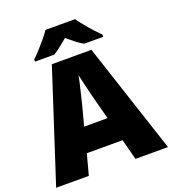

<svg xmlns="http://www.w3.org/2000/svg" viewBox="-162 -1049 1051 1171"><g transform="rotate(-20 363.0 -463.5)"><path d="M515 0 480 -134H248L212 0H0L233 -717H490L726 0ZM409 -409Q404 -428 395 -463.5Q386 -499 377 -537Q368 -575 363 -599Q359 -575 350.5 -539Q342 -503 333.5 -468Q325 -433 319 -409L288 -292H440ZM460 -927Q476 -904 498.5 -876.5Q521 -849 544.5 -823.5Q568 -798 585 -781V-767H461Q435 -782 412 -800Q389 -818 363 -840Q337 -818 315.5 -801Q294 -784 268 -767H142V-781Q161 -799 184.5 -824.5Q208 -850 230.5 -877Q253 -904 268 -927Z"/></g></svg>

Font: Noto Sans Georgian Black
Style: Regular
Weight: 900
Designer: Monotype Design Team, Akaki Razmadze
Foundry: Google LLC
Version: Version 2.005; ttfautohint (v1.8.4.7-5d5b)